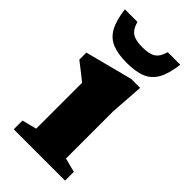

<svg xmlns="http://www.w3.org/2000/svg" viewBox="-228 -796 860 860"><g transform="rotate(45 202.0 -366.0)"><path d="M316 -531.5 305 -372.5V-73L372 -55.5V0H47V-55.5L116 -73V-364Q107.5 -371 82.2 -390.8Q57 -410.5 34 -428.5V-473L259.5 -531.5ZM194.5 -667Q238.5 -667 259.5 -681.2Q280.5 -695.5 290.5 -732H370Q362 -668 341.8 -632.2Q321.5 -596.5 285.5 -582.2Q249.5 -568 194.5 -568Q139.5 -568 103.5 -582.2Q67.5 -596.5 47.2 -632.2Q27 -668 19 -732H98.5Q108.5 -695.5 129.5 -681.2Q150.5 -667 194.5 -667Z"/></g></svg>

Font: Newsreader 6pt
Style: Bold
Weight: 700
Designer: Hugues Gentile
Foundry: Production Type
Version: Version 1.003; ttfautohint (v1.8.3)